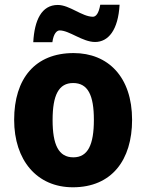

<svg xmlns="http://www.w3.org/2000/svg" viewBox="-20 -784 621 814"><path d="M487 -764H405C399 -728 387 -713 374 -713C328 -713 275 -763 225 -763C156 -763 126 -698 121 -605H202C207 -642 221 -655 233 -655C274 -655 330 -606 383 -606C439 -606 481 -656 487 -764ZM540 -276C540 -458 438 -559 292 -559C129 -559 40 -451 40 -276C40 -105 136 10 289 10C454 10 540 -106 540 -276ZM203 -275C203 -381 229 -432 290 -432C353 -432 378 -380 378 -276C378 -171 353 -117 291 -117C228 -117 203 -171 203 -275Z"/></svg>

Font: Noto Sans Thai SemCond ExtBd
Style: Regular
Weight: 800
Width: 4
Designer: Monotype Design Team
Foundry: Monotype Imaging Inc.
Version: Version 2.002